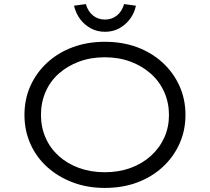

<svg xmlns="http://www.w3.org/2000/svg" viewBox="-20 -912 1030 942"><path d="M494 10Q408 10 336 -17.5Q264 -45 211 -93Q158 -141 129 -206.5Q100 -272 100 -348Q100 -425 129 -490Q158 -555 211 -604Q264 -653 336 -680Q408 -707 494 -707Q581 -707 652.5 -680.5Q724 -654 777.5 -605Q831 -556 860.5 -490.5Q890 -425 890 -348Q890 -272 860.5 -206.5Q831 -141 777.5 -92Q724 -43 652.5 -16.5Q581 10 494 10ZM494 -67Q563 -67 620.5 -88Q678 -109 720.5 -147.5Q763 -186 786 -237Q809 -288 809 -348Q809 -408 786 -460Q763 -512 720.5 -550Q678 -588 620.5 -609.5Q563 -631 494 -631Q425 -631 367.5 -609.5Q310 -588 268 -550.5Q226 -513 203.5 -461Q181 -409 181 -348Q181 -288 203.5 -236.5Q226 -185 268 -147Q310 -109 367.5 -88Q425 -67 494 -67ZM495 -756Q457 -756 425.5 -773Q394 -790 373 -818.5Q352 -847 343 -884L401 -892Q412 -855 437 -835.5Q462 -816 495 -816Q528 -816 553 -835.5Q578 -855 589 -892L647 -884Q639 -847 617.5 -818.5Q596 -790 565 -773Q534 -756 495 -756Z"/></svg>

Font: Lexend Mega Light
Style: Regular
Weight: 300
Version: Version 1.007